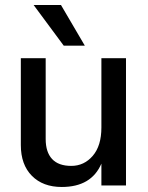

<svg xmlns="http://www.w3.org/2000/svg" viewBox="-20 -739 591 765"><path d="M318 -557H234L114 -719H223ZM482 0H384V-87Q344 6 226 6Q151 6 107 -38.5Q63 -83 63 -161V-507H162V-185Q162 -133 187.5 -105.5Q213 -78 264 -78Q315 -78 349.5 -118Q384 -158 384 -231V-507H482Z"/></svg>

Font: Hind Jalandhar Medium
Style: Regular
Weight: 500
Designer: Namrata Goyal
Foundry: Indian Type Foundry
Version: Version 0.702;PS 1.0;hotconv 1.0.81;makeotf.lib2.5.63406